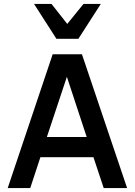

<svg xmlns="http://www.w3.org/2000/svg" viewBox="-20 -950 681 970"><path d="M19 0 246.1 -675.8H394L622.1 0H503.9L452.1 -155.8H184.1L132.8 0ZM216.8 -257.8H418L317.9 -562ZM376 -753.9H265.1L151.9 -930.2H240.2L319.8 -829.1L401.9 -930.2H489.3Z"/></svg>

Font: Clear Sans Medium
Style: Regular
Weight: 500
Foundry: Intel Corporation
Version: Version 1.00